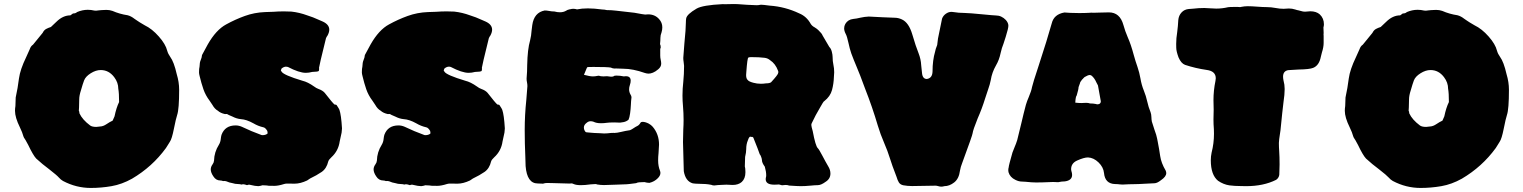

<svg xmlns="http://www.w3.org/2000/svg" viewBox="-20 -885 7480 943"><path d="M425.8 38.1Q354.5 38.1 289.6 3.9Q278.3 -2.4 269 -13.2Q259.8 -23.9 222.2 -53.2Q188.5 -78.1 157.7 -106.4Q142.6 -122.6 118.7 -172.9Q102.5 -203.1 100.6 -204.6Q98.6 -206.1 95.2 -214.8Q89.8 -234.9 77.6 -259.8Q53.7 -308.1 53.7 -340.8Q53.7 -352.1 55.7 -364.3L57.1 -406.2Q67.4 -452.6 73.2 -500Q79.1 -543.5 108.4 -604Q117.7 -623.5 126 -643.1Q131.3 -658.7 142.1 -665.5L189.5 -723.6Q195.8 -736.8 206.5 -742.7Q217.3 -748.5 230 -752.4Q247.6 -768.1 256.8 -777.8Q289.1 -809.6 325.7 -809.6L338.4 -818.8Q351.6 -818.8 358.4 -825.7Q384.8 -836.9 411.1 -836.9Q427.2 -836.9 443.8 -833L452.1 -832.5Q458 -832.5 464.4 -834Q472.7 -835.4 502 -836.4Q518.1 -836.4 532.2 -831.5Q567.9 -815.9 606.9 -810.1Q624 -805.7 640.6 -792.5Q647.5 -787.6 654.3 -783.2Q661.1 -778.8 667 -774.9Q678.7 -767.1 690.9 -760.7Q726.6 -743.7 760 -705.8Q793.5 -668 801.3 -635.7Q805.7 -620.1 815.9 -606Q834.5 -581.1 848.1 -520.5Q859.9 -481.9 859.9 -444.3Q859.9 -349.1 850.1 -320.3Q844.2 -303.2 834.2 -252.9Q824.2 -202.6 814.5 -189Q809.6 -181.6 805.7 -174.8Q800.8 -166 794.9 -157.7Q728 -65.9 628.4 -7.3Q578.6 20.5 527.8 29.3Q477.1 38.1 425.8 38.1ZM453.1 -261.7 471.7 -263.7Q486.8 -264.2 502.9 -275.1Q519 -286.1 533.2 -292.5L542.5 -313.5Q551.3 -356 564.9 -383.8Q564.9 -428.2 561 -449.2Q561 -479.5 541 -505.9Q514.6 -541 474.6 -541Q450.7 -541 425.5 -525.1Q400.4 -509.3 393.1 -490.2Q386.7 -473.6 377.4 -440.9Q369.1 -415.5 369.1 -397.2Q369.1 -378.9 368.2 -356.9Q367.2 -347.2 367.2 -341.3Q370.1 -336.9 370.1 -328.6Q384.8 -296.9 422.9 -268.6Q432.6 -261.7 453.1 -261.7Z M1249 29.3Q1234.4 29.3 1207 22.5L1203.6 22Q1198.7 22 1193.4 24.4Q1180.7 20 1174.8 20Q1170.4 20 1166.5 21.5Q1157.7 19 1149.9 19Q1134.8 19 1120.6 14.2L1106.9 11.2Q1090.3 3.9 1081.5 3.9L1075.7 4.4Q1068.8 1.5 1062.5 1.5Q1040.5 1.5 1027.8 -19Q1015.1 -37.6 1015.1 -53.2Q1015.1 -65.4 1023.9 -77.6Q1030.3 -85.9 1031.2 -96.2Q1032.2 -137.7 1055.2 -174.3Q1063 -187 1064.5 -204.1Q1065.4 -213.4 1067.9 -222.7Q1085 -269 1137.2 -269Q1152.3 -269 1167 -262.7Q1214.8 -239.7 1264.6 -221.7Q1266.6 -221.2 1269.5 -221.2Q1284.2 -221.2 1293.5 -228.5Q1294.4 -229.5 1294.4 -231.9Q1294.4 -235.4 1293 -241.7Q1283.2 -258.3 1273.4 -259.8Q1247.6 -265.6 1224.6 -279.3Q1190.4 -298.3 1163.1 -299.8Q1142.1 -301.8 1121.6 -312.5Q1112.8 -316.9 1103.5 -320.3Q1095.7 -325.2 1093.3 -325.2L1085 -324.7Q1062.5 -329.6 1049.8 -341.3Q1034.2 -350.1 1023.4 -369.6Q1016.6 -380.9 1009.3 -390.6Q989.3 -417 979 -446.8Q968.8 -476.6 960.4 -511.7Q957.5 -522.5 957.5 -529.8Q957.5 -548.8 960 -557.6Q960.4 -578.1 965.8 -590.1Q971.2 -602.1 972.2 -614.7Q983.4 -636.7 1000.5 -667Q1041 -738.3 1090.8 -765.1Q1135.3 -789.6 1182.4 -806.6Q1229.5 -823.7 1281.7 -825.7L1322.3 -827.1Q1348.1 -829.1 1374 -829.1Q1392.6 -829.1 1411.1 -828.1Q1450.7 -823.7 1488.8 -809.6Q1518.6 -800.3 1543.5 -788.6L1564.9 -779.3Q1597.2 -764.6 1597.2 -739.3Q1597.2 -726.6 1588.9 -710.9Q1583.5 -703.6 1581.1 -697.3Q1546.9 -559.1 1546.9 -552.2L1547.4 -546.9Q1547.4 -537.6 1544.4 -535.6Q1538.6 -532.7 1527.8 -532.7Q1518.6 -532.7 1513.2 -531.7Q1497.1 -527.3 1481.9 -527.3Q1449.2 -527.3 1394 -556.2Q1389.6 -557.6 1384.8 -557.6Q1374 -557.6 1362.8 -548.3L1359.4 -539.1L1363.3 -532.7Q1373.5 -516.1 1465.8 -488.3Q1491.2 -482.4 1522.9 -460Q1533.2 -452.1 1543.9 -448.2Q1564.5 -440.9 1574.7 -429.2Q1613.8 -378.9 1623 -371.6Q1628.4 -371.6 1632.8 -369.6Q1646.5 -349.1 1647 -345.7Q1655.8 -320.8 1659.7 -254.4Q1659.2 -233.9 1653.3 -212.9Q1650.4 -201.7 1648.4 -190.4Q1642.1 -144 1607.4 -112.3Q1594.7 -100.6 1592.3 -92.3Q1584 -57.1 1559.8 -40.5Q1535.6 -23.9 1502.9 -8.3L1488.3 1.5Q1455.1 17.1 1426.8 17.1L1390.6 16.6Q1382.8 16.6 1376 18.6Q1347.2 27.8 1327.6 27.8L1297.4 27.3Q1293.5 25.9 1289.1 25.9Q1284.7 25.9 1269.5 24.9Q1258.8 28.3 1249 29.3Z M2048.8 29.3Q2034.2 29.3 2006.8 22.5L2003.4 22Q1998.5 22 1993.2 24.4Q1980.5 20 1974.6 20Q1970.2 20 1966.3 21.5Q1957.5 19 1949.7 19Q1934.6 19 1920.4 14.2L1906.7 11.2Q1890.1 3.9 1881.3 3.9L1875.5 4.4Q1868.7 1.5 1862.3 1.5Q1840.3 1.5 1827.6 -19Q1814.9 -37.6 1814.9 -53.2Q1814.9 -65.4 1823.7 -77.6Q1830.1 -85.9 1831.1 -96.2Q1832 -137.7 1855 -174.3Q1862.8 -187 1864.3 -204.1Q1865.2 -213.4 1867.7 -222.7Q1884.8 -269 1937 -269Q1952.1 -269 1966.8 -262.7Q2014.6 -239.7 2064.5 -221.7Q2066.4 -221.2 2069.3 -221.2Q2084 -221.2 2093.3 -228.5Q2094.2 -229.5 2094.2 -231.9Q2094.2 -235.4 2092.8 -241.7Q2083 -258.3 2073.2 -259.8Q2047.4 -265.6 2024.4 -279.3Q1990.2 -298.3 1962.9 -299.8Q1941.9 -301.8 1921.4 -312.5Q1912.6 -316.9 1903.3 -320.3Q1895.5 -325.2 1893.1 -325.2L1884.8 -324.7Q1862.3 -329.6 1849.6 -341.3Q1834 -350.1 1823.2 -369.6Q1816.4 -380.9 1809.1 -390.6Q1789.1 -417 1778.8 -446.8Q1768.6 -476.6 1760.3 -511.7Q1757.3 -522.5 1757.3 -529.8Q1757.3 -548.8 1759.8 -557.6Q1760.3 -578.1 1765.6 -590.1Q1771 -602.1 1772 -614.7Q1783.2 -636.7 1800.3 -667Q1840.8 -738.3 1890.6 -765.1Q1935.1 -789.6 1982.2 -806.6Q2029.3 -823.7 2081.5 -825.7L2122.1 -827.1Q2147.9 -829.1 2173.8 -829.1Q2192.4 -829.1 2210.9 -828.1Q2250.5 -823.7 2288.6 -809.6Q2318.4 -800.3 2343.3 -788.6L2364.7 -779.3Q2397 -764.6 2397 -739.3Q2397 -726.6 2388.7 -710.9Q2383.3 -703.6 2380.9 -697.3Q2346.7 -559.1 2346.7 -552.2L2347.2 -546.9Q2347.2 -537.6 2344.2 -535.6Q2338.4 -532.7 2327.6 -532.7Q2318.4 -532.7 2313 -531.7Q2296.9 -527.3 2281.7 -527.3Q2249 -527.3 2193.8 -556.2Q2189.5 -557.6 2184.6 -557.6Q2173.8 -557.6 2162.6 -548.3L2159.2 -539.1L2163.1 -532.7Q2173.3 -516.1 2265.6 -488.3Q2291 -482.4 2322.8 -460Q2333 -452.1 2343.8 -448.2Q2364.3 -440.9 2374.5 -429.2Q2413.6 -378.9 2422.9 -371.6Q2428.2 -371.6 2432.6 -369.6Q2446.3 -349.1 2446.8 -345.7Q2455.6 -320.8 2459.5 -254.4Q2459 -233.9 2453.1 -212.9Q2450.2 -201.7 2448.2 -190.4Q2441.9 -144 2407.2 -112.3Q2394.5 -100.6 2392.1 -92.3Q2383.8 -57.1 2359.6 -40.5Q2335.4 -23.9 2302.7 -8.3L2288.1 1.5Q2254.9 17.1 2226.6 17.1L2190.4 16.6Q2182.6 16.6 2175.8 18.6Q2147 27.8 2127.4 27.8L2097.2 27.3Q2093.3 25.9 2088.9 25.9Q2084.5 25.9 2069.3 24.9Q2058.6 28.3 2048.8 29.3Z M2880.9 20.5Q2853 24.4 2833 24.4Q2809.1 24.4 2796.9 18.6Q2791 15.6 2785.6 15.6Q2782.2 15.6 2779.3 16.6L2692.4 14.2Q2679.7 13.7 2667 13.7Q2656.7 13.7 2647 17.1Q2632.8 16.1 2621.1 16.1Q2568.4 16.1 2561.5 -69.3L2560.1 -115.2Q2557.1 -180.7 2557.1 -246.6Q2557.1 -319.8 2564.9 -393.6L2570.3 -461.9Q2570.3 -471.2 2568.4 -480.2Q2566.4 -489.3 2566.4 -497.1V-500.5Q2569.3 -532.7 2569.3 -565.4Q2570.8 -642.6 2583.5 -686.5Q2589.4 -710 2590.8 -734.4L2594.2 -761.7Q2603 -823.7 2655.3 -833.5Q2664.6 -833.5 2675.3 -831.5Q2689.5 -828.6 2702.6 -828.6Q2717.3 -824.7 2730 -824.7Q2747.6 -824.7 2760.7 -832.5Q2765.6 -836.4 2776.4 -838.9L2781.7 -839.8Q2788.6 -841.8 2795.9 -841.8Q2804.7 -841.8 2814 -838.9Q2836.9 -843.8 2867.2 -843.8Q2898.4 -843.8 2937.5 -838.4Q2948.2 -838.4 2960.4 -835.4Q2983.4 -835.4 3006.8 -832.5Q3032.7 -830.1 3096.2 -822.3Q3143.1 -813.5 3148.9 -813.5L3163.1 -814.5Q3196.8 -814.5 3217.3 -791Q3232.9 -773.9 3232.9 -750.5Q3232.9 -738.8 3229 -725.6Q3223.6 -712.4 3223.6 -699.2Q3223.6 -683.6 3221.7 -668.5Q3225.1 -662.1 3225.1 -652.8Q3225.1 -647.9 3222.7 -645.5V-612.3Q3222.7 -601.6 3225.1 -591.1Q3227.5 -580.6 3227.5 -572.3Q3227.5 -557.1 3213.1 -544.9Q3198.7 -532.7 3186.8 -528.1Q3174.8 -523.4 3166 -523.4Q3157.2 -523.4 3147.9 -526.4Q3087.9 -547.4 3042.5 -547.4Q3023.4 -547.4 3003.9 -548.8L2999.5 -548.3Q2989.7 -548.3 2979.5 -553.2Q2962.4 -556.2 2894.5 -556.2L2866.7 -555.7Q2864.3 -555.2 2862.1 -551.3Q2859.9 -547.4 2855.2 -534.7Q2850.6 -522 2848.1 -517.6Q2876.5 -509.8 2892.1 -509.8Q2902.8 -509.8 2913.6 -512.2Q2917 -513.2 2920.9 -513.2Q2928.7 -509.8 2944.3 -509.8Q2951.7 -509.8 2961.4 -510.7Q2974.6 -508.3 2980.5 -508.3H2984.9Q2991.7 -508.3 2999 -513.2Q3003.9 -513.7 3008.8 -513.7Q3025.4 -513.7 3043.9 -509.8Q3049.3 -510.7 3053.7 -510.7Q3077.6 -510.7 3077.6 -488.8Q3077.6 -479 3073.7 -467.8Q3069.8 -456.5 3069.8 -446.3Q3069.8 -432.6 3077.1 -419.9Q3081.5 -413.6 3081.5 -406.7Q3079.1 -388.7 3078.6 -370.6Q3077.6 -349.1 3074.7 -328.1Q3071.8 -307.1 3066.9 -296.9Q3056.2 -288.1 3043 -285.4Q3029.8 -282.7 3025.4 -282.7Q3010.3 -282.7 2997.6 -283.7Q2983.9 -283.2 2974.6 -283.2Q2966.8 -283.2 2958.5 -281.7Q2947.3 -279.8 2931.6 -279.8Q2908.7 -279.8 2895 -287.1Q2887.7 -289.6 2880.4 -289.6Q2870.6 -289.6 2861.8 -282.2Q2847.7 -272 2847.7 -258.8Q2847.7 -252.9 2850.1 -246.1Q2854.5 -236.3 2859.6 -235.4Q2864.7 -234.4 2868.7 -234.4Q2875.5 -234.4 2882.8 -233.2Q2890.1 -231.9 2898.9 -231.9Q2915 -231.9 2927 -230.7Q2939 -229.5 2946.8 -229.5Q2960.9 -229.5 2980 -231.9Q2990.7 -232.4 2994.1 -232.4L2996.6 -231.9Q3011.7 -232.4 3031.2 -237.3Q3050.8 -242.2 3074.2 -245.6Q3082.5 -249 3092 -255.6Q3101.6 -262.2 3110.4 -266.4Q3119.1 -270.5 3125.5 -281.7Q3128.4 -286.6 3135.7 -286.6Q3148.9 -286.6 3165.5 -278.3Q3178.2 -271.5 3186 -262.2Q3216.8 -225.6 3216.8 -174.8Q3216.3 -154.3 3214.4 -133.3Q3212.4 -115.2 3212.4 -96.7Q3212.4 -68.8 3221.7 -45.9Q3223.6 -40.5 3223.6 -35.6Q3223.6 -22.5 3210.9 -9.8Q3194.3 7.3 3169.4 13.2Q3157.2 12.7 3145 9.3Q3130.9 10.3 3121.6 10.3Q3112.3 10.3 3104 14.6Q3084 17.1 3072.5 18.6Q3061 20 3058.1 20Q3040.5 20 3004.6 22Q2968.8 23.9 2946.3 23.9Q2930.2 23.9 2912.6 21Q2909.2 19 2904.3 19Q2895 19 2880.9 20.5Z M3913.1 29.3Q3897.5 29.3 3856 26.4Q3848.1 23.4 3838.9 23.4Q3833 23.4 3828.9 24.2Q3824.7 24.9 3822.8 24.9Q3818.4 24.9 3813 22.9Q3807.6 21 3802.2 21L3797.9 21.5L3783.2 22Q3740.7 22 3740.7 -4.9Q3740.7 -10.7 3742.7 -17.6L3743.2 -23.4Q3743.2 -42 3736.3 -66.4Q3722.2 -85.4 3722.2 -98.6Q3722.2 -104 3718.5 -114.3Q3714.8 -124.5 3711.4 -127.4Q3705.6 -144.5 3700.7 -156.7Q3690.4 -180.7 3682.1 -203.6Q3679.7 -212.9 3672.9 -212.9L3669.9 -212.4L3664.6 -213.9L3663.1 -213.4Q3656.7 -208.5 3652.8 -194.8Q3645 -176.3 3645 -152.3Q3645 -136.7 3639.6 -114.3Q3638.7 -96.2 3638.7 -83L3638.2 -67.4Q3640.6 -59.1 3640.6 -50.8L3641.1 -39.1Q3641.1 -7.8 3623 8.8Q3606.4 23.4 3578.1 23.4Q3571.3 23.4 3563.7 22.7Q3556.2 22 3547.9 22Q3537.1 22 3526.9 22.9Q3516.6 23.9 3506.8 23.9L3487.8 25.9Q3480 25.9 3473.6 22.9Q3449.2 17.6 3410.6 17.6Q3396.5 17.6 3382.8 15.6Q3346.7 5.4 3338.4 -44.4L3334.5 -187.5Q3334.5 -218.3 3335.9 -249Q3337.4 -272.5 3337.4 -296.4Q3337.4 -329.6 3334.5 -363.3Q3332 -389.6 3332 -416Q3332 -449.7 3335.9 -482.9Q3339.8 -522 3339.8 -561.5Q3339.4 -571.3 3337.6 -581.1Q3335.9 -590.8 3335.9 -600.6Q3335.9 -609.4 3341.3 -671.4Q3348.6 -743.7 3348.6 -773.4Q3348.6 -785.2 3350.1 -794.4Q3353.5 -814.9 3401.4 -842.8Q3431.2 -859.9 3529.8 -864.7L3540 -864.3Q3567.9 -865.2 3584.5 -865.2Q3597.2 -865.2 3603 -864.7Q3649.4 -860.8 3696.3 -859.4Q3705.1 -859.4 3713.9 -861.3L3717.8 -861.8Q3727.5 -861.8 3760.3 -857.4Q3836.4 -852.1 3905.3 -819.3Q3941.4 -804.7 3961.9 -767.6Q3968.3 -757.3 3981.4 -750.5Q3993.2 -743.2 3999.5 -736.8Q4016.6 -720.7 4020 -710.9L4053.2 -654.3Q4061.5 -646.5 4065.4 -631.1Q4069.3 -615.7 4069.3 -605.5Q4069.3 -584.5 4073.2 -567.1Q4077.1 -549.8 4077.1 -529.8L4075.7 -507.3Q4074.7 -474.1 4066.4 -442.9Q4058.1 -411.6 4028.3 -388.2Q4027.3 -387.2 4025.6 -386.2Q4023.9 -385.3 4008.3 -357.9Q3985.4 -319.8 3966.8 -279.8Q3964.8 -275.9 3964.8 -271Q3964.8 -264.2 3971.7 -240.7Q3985.4 -167.5 3996.6 -157.2Q4002.4 -151.9 4018.6 -121.1Q4034.7 -90.3 4047.9 -67.9Q4058.6 -50.8 4058.6 -32.7Q4058.6 -6.8 4035.2 7.8Q4012.7 24.4 3996.6 24.4Q3984.4 24.4 3959 26.9Q3933.6 29.3 3913.1 29.3ZM3717.3 -473.6Q3729 -473.6 3742.2 -475.6Q3759.8 -475.6 3767.1 -481Q3801.8 -518.6 3802.2 -526.9L3802.7 -531.2Q3802.7 -534.7 3801.3 -537.6Q3788.6 -572.3 3762.2 -589.4Q3751 -599.1 3735.4 -601.1Q3709.5 -604.5 3668.5 -604.5Q3660.6 -604.5 3655.5 -602.3Q3650.4 -600.1 3645.5 -530.8Q3644.5 -522.9 3644.5 -516.6Q3644.5 -499 3652.3 -492.2Q3657.7 -484.4 3680.2 -478.5Q3697.8 -473.6 3717.3 -473.6Z M4603 31.7Q4596.2 31.7 4588.4 29.3Q4580.6 26.9 4575.2 26.9Q4477.5 28.8 4459.5 28.8Q4437.5 28.8 4416 24.9Q4401.4 21.5 4394.8 11Q4388.2 0.5 4383.3 -16.6Q4359.9 -77.1 4352.1 -103.5Q4339.4 -144.5 4321.8 -184.8Q4304.2 -225.1 4291.5 -267.6Q4264.2 -359.9 4229 -449.2Q4202.1 -522.9 4187 -557.6Q4173.3 -589.8 4161.1 -622.6Q4152.8 -647 4147.5 -672.9Q4140.1 -707.5 4133.3 -719.2Q4126 -733.4 4126 -746.1Q4126 -757.3 4131.8 -767.6Q4144.5 -789.1 4170.9 -792Q4187.5 -793.5 4204.6 -797.9Q4225.6 -802.7 4247.1 -803.7Q4272 -802.7 4313.7 -800.3Q4355.5 -797.9 4373.8 -797.9Q4392.1 -797.9 4409.7 -789.6Q4443.8 -773.9 4460.9 -715.3Q4478 -656.7 4491.7 -623Q4502.9 -594.2 4504.4 -564.9L4508.3 -527.8Q4510.7 -497.1 4532.2 -497.1Q4559.1 -501 4560.1 -533.7Q4560.1 -588.9 4572.8 -631.8Q4574.2 -642.1 4583 -664.1L4586.9 -695.8L4606.9 -793.5Q4612.3 -808.1 4625.5 -817.4Q4638.7 -826.7 4652.3 -826.7L4659.2 -826.2Q4688.5 -821.3 4718.3 -821.3Q4742.7 -820.8 4802.2 -814.9Q4861.8 -809.1 4870.6 -809.1Q4898.9 -809.1 4920.4 -786.6Q4932.6 -772.5 4932.6 -758.8Q4932.6 -746.1 4919.7 -704.6Q4906.7 -663.1 4900.9 -648.9L4894.5 -624.5Q4887.7 -590.8 4871.6 -563.5Q4852.1 -529.3 4846.2 -492.2Q4841.8 -469.7 4833.7 -447.5Q4825.7 -425.3 4818.4 -401.4Q4802.7 -350.6 4781.7 -303.2Q4758.8 -246.6 4756.8 -230Q4756.8 -222.7 4705.6 -84Q4698.2 -65.9 4694.8 -46.4Q4689.9 -7.3 4666.5 11Q4643.1 29.3 4618.2 29.3Q4610.8 31.7 4603 31.7Z M5492.7 21.5Q5486.3 21.5 5479 20.5Q5468.8 19 5457 19Q5407.2 17.6 5402.3 -35.2Q5399.4 -64 5375.5 -87.2Q5351.6 -110.4 5323.7 -111.8Q5304.2 -111.8 5270.5 -96.7Q5240.7 -83.5 5240.7 -53.7Q5240.7 -49.8 5241.7 -46.4Q5245.6 -34.7 5245.6 -25.9Q5245.6 1 5210 5.9Q5194.3 5.9 5177.2 9.8Q5164.6 8.8 5152.3 8.8Q5132.8 8.8 5100.6 10.7L5068.8 11.2Q5051.8 11.2 5045.4 10.3Q5009.3 6.8 4999.5 6.8Q4983.9 6.8 4967.3 -1.5Q4940.4 -14.2 4933.1 -39.6Q4932.1 -44.4 4932.1 -49.3Q4932.1 -56.2 4934.1 -63Q4934.1 -71.3 4952.6 -135.7Q4957.5 -149.9 4963.4 -163.1Q4970.7 -179.7 4976.1 -197.3Q4986.8 -239.3 4996.6 -281.2Q5006.8 -325.7 5018.6 -370.1Q5024.4 -389.6 5032.7 -408.2Q5045.4 -438 5048.8 -457.5Q5052.2 -474.6 5081.5 -563Q5123.5 -691.4 5145.5 -770Q5156.2 -814.9 5208 -823.7Q5216.8 -823.7 5236.3 -821.8L5281.2 -820.8L5310.1 -821.3Q5319.3 -821.3 5327.4 -822Q5335.4 -822.8 5340.3 -822.8L5350.1 -822.3Q5356.4 -822.3 5381.8 -823.2Q5407.2 -824.2 5426.3 -824.2Q5480.5 -824.2 5497.6 -762.2Q5505.9 -731.9 5518.6 -702.6Q5534.7 -666.5 5548.3 -615.2Q5556.6 -585 5566.9 -555.7Q5576.2 -528.3 5581.1 -500.5Q5586.4 -468.3 5597.7 -440.7Q5608.9 -413.1 5614.7 -386Q5620.6 -358.9 5630.9 -334Q5634.8 -323.2 5635 -310.5Q5635.3 -297.9 5637.2 -288.1Q5643.1 -268.1 5649.9 -248.5Q5660.6 -219.7 5663.1 -204.6Q5663.6 -198.7 5666 -189.9Q5673.3 -152.8 5678.2 -118.7Q5683.1 -84.5 5705.1 -47.4Q5708 -41 5708 -34.7Q5708 -17.6 5682.1 0Q5663.1 15.1 5649.4 15.1Q5639.6 15.1 5604.5 17.3Q5569.3 19.5 5550.3 19.5Q5534.2 19.5 5524.4 20Q5505.9 21.5 5492.7 21.5ZM5369.1 -372.6Q5386.7 -372.6 5386.7 -387.7Q5386.7 -391.1 5385.7 -392.6L5372.6 -465.3L5364.7 -480.5Q5356.4 -500 5342.3 -512.7Q5336.9 -516.6 5332.5 -516.6Q5323.7 -516.6 5306.6 -506.3Q5303.2 -502.4 5299.8 -499.5Q5298.8 -498.5 5297.9 -497.1Q5296.9 -495.6 5294.9 -494.6Q5284.2 -481.4 5284.2 -476.1L5277.3 -457Q5277.3 -446.8 5268.1 -416Q5262.7 -410.6 5261.2 -380.9Q5276.4 -378.9 5291 -378.9L5314 -379.9Q5326.7 -379.9 5333 -377Q5349.1 -377 5363.8 -374Q5365.7 -372.6 5369.1 -372.6Z M6100.1 29.3Q6087.9 28.8 6074.2 28.8Q6043.9 28.8 6018.1 25.4Q5988.8 21 5962.4 2.9Q5926.8 -25.9 5926.8 -98.1Q5926.8 -116.7 5930.7 -135.3Q5942.4 -180.7 5942.4 -228L5941.9 -250.5Q5939.9 -274.4 5939.9 -298.3L5940.9 -346.2L5939.9 -393.1Q5939.9 -440.4 5949.7 -487.8Q5951.2 -494.6 5951.2 -500.5Q5951.2 -535.6 5906.7 -541.5Q5852.1 -549.3 5800.3 -566.4Q5780.8 -573.7 5768.1 -603.5Q5757.3 -633.3 5757.1 -649.9Q5756.8 -666.5 5756.8 -669.4Q5756.8 -697.8 5761.7 -726.6Q5765.6 -756.3 5767.1 -786.1Q5769 -808.6 5783 -823.7Q5796.9 -838.9 5818.8 -840.8L5838.9 -842.3Q5866.7 -845.7 5895 -845.7Q5908.7 -845.7 5923.6 -844.2Q5938.5 -842.8 5953.6 -842.8Q5982.9 -842.8 6011.7 -849.6Q6017.6 -850.6 6022.9 -850.6L6057.6 -851.1Q6059.6 -851.1 6062.7 -850.6Q6065.9 -850.1 6071.3 -850.1Q6073.7 -850.1 6075.7 -851.1Q6092.3 -854.5 6108.4 -854.5Q6126.5 -854.5 6154.5 -852.3Q6182.6 -850.1 6200.7 -850.1Q6223.1 -850.1 6245.6 -845.7Q6265.1 -841.8 6284.7 -841.8Q6296.4 -841.8 6310.1 -843.3Q6326.2 -843.3 6341.3 -838.4Q6349.6 -835.4 6357.9 -834Q6363.8 -833 6369.1 -831.1Q6379.4 -827.6 6389.6 -827.6L6415 -829.6Q6445.3 -829.6 6462.4 -814Q6482.4 -794.9 6482.4 -765.6Q6482.4 -758.8 6480 -750L6481 -723.6L6480.5 -714.4Q6480.5 -710.9 6481 -709.5V-674.3Q6481 -653.3 6472.7 -627.9L6467.3 -606.4Q6459 -563.5 6429.7 -551.8Q6412.6 -544.4 6356.9 -543.5Q6332 -542.5 6307.1 -540.5Q6281.7 -536.1 6281.7 -508.3Q6281.7 -500.5 6283.7 -490.7Q6289.6 -469.2 6289.6 -447.8Q6289.6 -421.4 6283.7 -382.3Q6278.8 -344.2 6269 -244.6Q6267.6 -232.9 6265.6 -221.7Q6262.2 -202.1 6261.2 -183.1Q6261.2 -162.6 6262.7 -142.6Q6264.6 -116.2 6264.6 -77.1Q6264.6 -51.8 6263.2 -26.9Q6262.7 -20 6258.1 -12.5Q6253.4 -4.9 6247.1 -1.5Q6185.5 29.3 6100.1 29.3Z M6957 38.1Q6885.7 38.1 6820.8 3.9Q6809.6 -2.4 6800.3 -13.2Q6791 -23.9 6753.4 -53.2Q6719.7 -78.1 6689 -106.4Q6673.8 -122.6 6649.9 -172.9Q6633.8 -203.1 6631.8 -204.6Q6629.9 -206.1 6626.5 -214.8Q6621.1 -234.9 6608.9 -259.8Q6585 -308.1 6585 -340.8Q6585 -352.1 6586.9 -364.3L6588.4 -406.2Q6598.6 -452.6 6604.5 -500Q6610.4 -543.5 6639.6 -604Q6648.9 -623.5 6657.2 -643.1Q6662.6 -658.7 6673.3 -665.5L6720.7 -723.6Q6727.1 -736.8 6737.8 -742.7Q6748.5 -748.5 6761.2 -752.4Q6778.8 -768.1 6788.1 -777.8Q6820.3 -809.6 6856.9 -809.6L6869.6 -818.8Q6882.8 -818.8 6889.6 -825.7Q6916 -836.9 6942.4 -836.9Q6958.5 -836.9 6975.1 -833L6983.4 -832.5Q6989.3 -832.5 6995.6 -834Q7003.9 -835.4 7033.2 -836.4Q7049.3 -836.4 7063.5 -831.5Q7099.1 -815.9 7138.2 -810.1Q7155.3 -805.7 7171.9 -792.5Q7178.7 -787.6 7185.5 -783.2Q7192.4 -778.8 7198.2 -774.9Q7210 -767.1 7222.2 -760.7Q7257.8 -743.7 7291.3 -705.8Q7324.7 -668 7332.5 -635.7Q7336.9 -620.1 7347.2 -606Q7365.7 -581.1 7379.4 -520.5Q7391.1 -481.9 7391.1 -444.3Q7391.1 -349.1 7381.3 -320.3Q7375.5 -303.2 7365.5 -252.9Q7355.5 -202.6 7345.7 -189Q7340.8 -181.6 7336.9 -174.8Q7332 -166 7326.2 -157.7Q7259.3 -65.9 7159.7 -7.3Q7109.9 20.5 7059.1 29.3Q7008.3 38.1 6957 38.1ZM6984.4 -261.7 7002.9 -263.7Q7018.1 -264.2 7034.2 -275.1Q7050.3 -286.1 7064.5 -292.5L7073.7 -313.5Q7082.5 -356 7096.2 -383.8Q7096.2 -428.2 7092.3 -449.2Q7092.3 -479.5 7072.3 -505.9Q7045.9 -541 7005.9 -541Q6981.9 -541 6956.8 -525.1Q6931.6 -509.3 6924.3 -490.2Q6918 -473.6 6908.7 -440.9Q6900.4 -415.5 6900.4 -397.2Q6900.4 -378.9 6899.4 -356.9Q6898.4 -347.2 6898.4 -341.3Q6901.4 -336.9 6901.4 -328.6Q6916 -296.9 6954.1 -268.6Q6963.9 -261.7 6984.4 -261.7Z"/></svg>

Font: Kaph
Style: Regular
Weight: 400
Designer: GGBotNet
Foundry: f0n7.com
Version: 1.10